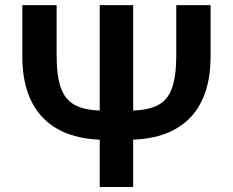

<svg xmlns="http://www.w3.org/2000/svg" viewBox="-20 -748 932 768"><path d="M685.1 -727.5H822.3V-523.4Q822.3 -437 799.3 -373.8Q776.4 -310.5 732.9 -269.5Q689.5 -228.5 628.7 -208.7Q567.9 -189 492.2 -189H399.9Q324.2 -189 263.4 -208.7Q202.6 -228.5 159.2 -269.5Q115.7 -310.5 92.5 -373.8Q69.3 -437 69.3 -523.4V-727.5H206.5V-526.4Q206.5 -443.4 224.1 -395Q241.7 -346.7 282.7 -326.2Q323.7 -305.7 394 -305.7H497.6Q568.4 -305.7 609.4 -326.2Q650.4 -346.7 667.7 -395Q685.1 -443.4 685.1 -526.4ZM378.9 -727.5H512.7V0H378.9Z"/></svg>

Font: Inter Cardless
Style: Bold
Weight: 700
Designer: Rasmus Andersson
Foundry: rsms
Version: Version 4.001;git-9221beed3